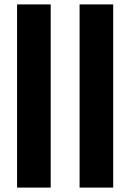

<svg xmlns="http://www.w3.org/2000/svg" viewBox="-20 -851 591 871"><path d="M57.5 0V-831H210V0ZM341 0V-831H493.5V0Z"/></svg>

Font: Merriweather 20pt ExtraBold
Style: Regular
Weight: 800
Version: Version 2.100